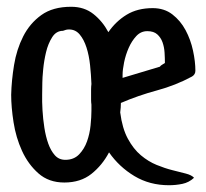

<svg xmlns="http://www.w3.org/2000/svg" viewBox="-20 -536 607 567"><path d="M431 -512Q465 -512 489 -493.5Q513 -475 528 -447Q543 -419 550 -386.5Q557 -354 557 -327Q557 -316 547 -310Q499 -284 443.5 -269Q388 -254 337 -232Q337 -225 336.5 -218.5Q336 -212 335 -204Q341 -157 357.5 -126.5Q374 -96 396 -77.5Q418 -59 442.5 -49Q467 -39 489 -33.5Q511 -28 528.5 -23.5Q546 -19 553 -11Q538 3 518.5 7Q499 11 479 11Q422 11 377 -16Q332 -43 302 -86Q282 -48 250 -22.5Q218 3 170 3Q124 3 93.5 -24Q63 -51 45 -90.5Q27 -130 20 -175Q13 -220 13 -256Q14 -298 21.5 -344Q29 -390 48.5 -428.5Q68 -467 102 -491.5Q136 -516 190 -516Q229 -516 256 -494.5Q283 -473 300 -441Q322 -473 354 -492.5Q386 -512 431 -512ZM166 -445Q146 -445 134 -426Q122 -407 116 -382Q110 -357 107.5 -331Q105 -305 105 -292Q105 -279 104.5 -257.5Q104 -236 105.5 -210.5Q107 -185 111 -159Q115 -133 122.5 -112Q130 -91 142 -77.5Q154 -64 173 -64Q198 -64 213.5 -80Q229 -96 237 -118.5Q245 -141 247.5 -166Q250 -191 250 -209V-227Q249 -234 249 -241Q249 -248 249 -256Q249 -264 249 -272Q249 -280 250 -288Q249 -315 246 -343.5Q243 -372 235.5 -395.5Q228 -419 215.5 -434Q203 -449 184 -449Q179 -449 175 -448Q171 -447 166 -445ZM342 -315V-306L452 -339Q455 -343 459 -345Q463 -347 467 -350Q467 -364 466 -380.5Q465 -397 460 -411Q455 -425 444.5 -434.5Q434 -444 415 -444Q396 -444 382.5 -429.5Q369 -415 360 -394.5Q351 -374 346.5 -352Q342 -330 342 -315Z"/></svg>

Font: Teutonic
Style: Regular
Weight: 400
Designer: Peter Wiegel
Foundry: Peter Wiegel
Version: 1.000